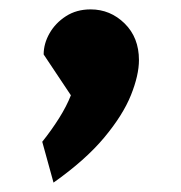

<svg xmlns="http://www.w3.org/2000/svg" viewBox="-20 -708 386 409"><path d="M94 -319 70 -406Q90 -431 106 -456.5Q122 -482 131 -505L73 -592Q73 -615 85.5 -637Q98 -659 120.5 -673.5Q143 -688 173 -688Q215 -688 245.5 -658Q276 -628 276 -580Q276 -548 259 -505.5Q242 -463 202 -415Q162 -367 94 -319Z"/></svg>

Font: Secular One
Style: Regular
Weight: 400
Designer: Michal Sahar
Foundry: Hagilda
Version: Version 1.002; ttfautohint (v1.8.4.7-5d5b);gftools[0.9.29]